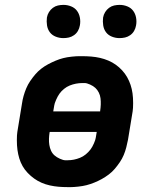

<svg xmlns="http://www.w3.org/2000/svg" viewBox="-20 -758 640 786"><path d="M257 8Q238 8 220 6.5Q202 5 184 1Q166 -3 150 -10Q134 -17 120 -27Q106 -37 93.5 -50Q81 -63 72.5 -78Q64 -93 59 -109.5Q54 -126 51.5 -144Q49 -162 49 -184Q49 -206 51 -218L70 -334Q72 -349 76.5 -365Q81 -381 87.5 -396.5Q94 -412 103.5 -426Q113 -440 124 -453Q135 -466 148.5 -476.5Q162 -487 177 -495Q192 -503 207.5 -509.5Q223 -516 238.5 -520Q254 -524 273 -526Q292 -528 303 -528H316Q335 -528 353.5 -526.5Q372 -525 389.5 -521Q407 -517 423.5 -510Q440 -503 454 -493Q468 -483 480 -470Q492 -457 500.5 -442Q509 -427 514.5 -410.5Q520 -394 522.5 -376Q525 -358 525 -336Q525 -314 523 -302L504 -186Q501 -171 497 -155Q493 -139 486.5 -123.5Q480 -108 470.5 -94Q461 -80 450 -67Q439 -54 425 -43.5Q411 -33 396.5 -25Q382 -17 366 -10.5Q350 -4 334.5 0Q319 4 300 6Q281 8 271 8ZM390 -302V-304Q392 -317 392.5 -330Q393 -343 391.5 -355.5Q390 -368 384.5 -379Q379 -390 370.5 -398Q362 -406 348.5 -412Q335 -418 327 -418H317Q304 -418 291 -415.5Q278 -413 265.5 -408Q253 -403 242 -394Q231 -385 223.5 -374.5Q216 -364 209.5 -349Q203 -334 202 -326L198 -302ZM247 -102H257Q270 -102 282.5 -104.5Q295 -107 307.5 -112Q320 -117 331 -126Q342 -135 350 -145.5Q358 -156 364.5 -171Q371 -186 372 -194L376 -218H184L183 -216Q181 -203 180.5 -190Q180 -177 182 -164.5Q184 -152 189 -141Q194 -130 203 -122Q212 -114 225.5 -108Q239 -102 247 -102ZM469 -602Q453 -602 438 -608Q423 -614 414 -626Q405 -638 402.5 -654Q400 -670 402 -686Q404 -698 410.5 -708.5Q417 -719 426.5 -726Q436 -733 447 -735.5Q458 -738 470 -738Q486 -738 501 -732Q516 -726 525 -714Q534 -702 537 -686Q540 -670 537 -654Q535 -642 529 -631.5Q523 -621 513 -614Q503 -607 492 -604.5Q481 -602 469 -602ZM239 -602Q223 -602 208 -608Q193 -614 184 -626Q175 -638 172.5 -654Q170 -670 172 -686Q174 -698 180.5 -708.5Q187 -719 196.5 -726Q206 -733 217 -735.5Q228 -738 240 -738Q256 -738 271 -732Q286 -726 295 -714Q304 -702 307 -686Q310 -670 307 -654Q305 -642 299 -631.5Q293 -621 283 -614Q273 -607 262 -604.5Q251 -602 239 -602Z"/></svg>

Font: Iosevka Aile Extrabold
Style: Italic
Weight: 800
Italic angle: -9°
Designer: Belleve Invis
Foundry: Belleve Invis
Version: Version 31.1.0; ttfautohint (v1.8.4)